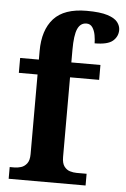

<svg xmlns="http://www.w3.org/2000/svg" viewBox="-54 -809 555 848"><g transform="rotate(5 223.0 -384.5)"><path d="M17 0V-52H38Q52 -52 67 -56.5Q82 -61 93 -75Q104 -89 104 -117V-470H21V-536H104V-574Q104 -667 150 -718Q196 -769 296 -769Q356 -769 388.5 -758.5Q421 -748 433.5 -731.5Q446 -715 446 -697Q446 -668 423.5 -648.5Q401 -629 343 -629Q343 -645 339.5 -665Q336 -685 326.5 -699Q317 -713 300 -713Q273 -713 260.5 -685Q248 -657 248 -592V-536H377V-470H248V-117Q248 -89 258.5 -75Q269 -61 284 -56.5Q299 -52 314 -52H358V0Z"/></g></svg>

Font: Noto Serif Sinhala SemiCondensed
Style: Bold
Weight: 700
Width: 4
Designer: Jelle Bosma - Monotype Design Team
Foundry: Monotype Imaging Inc.
Version: Version 2.007; ttfautohint (v1.8.4.7-5d5b)